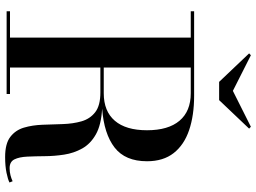

<svg xmlns="http://www.w3.org/2000/svg" viewBox="-148 -870 1023 768"><g transform="rotate(90 364.0 -485.5)"><path d="M343 -905 486.5 -977 494 -970 380 -850H307L193 -970L200.5 -977ZM24.5 -13.5H130V-736.5H24.5V-750H362.5Q441 -750 500 -730Q559 -710 591.8 -668.2Q624.5 -626.5 624.5 -561.5Q624.5 -474.5 569.8 -432Q515 -389.5 414 -382Q479 -378.5 517 -357Q555 -335.5 573.5 -302.2Q592 -269 598 -230Q604 -191 604.2 -152.8Q604.5 -114.5 606 -82.5Q607.5 -50.5 617 -31.2Q626.5 -12 652 -12Q667.5 -12 680.8 -15.5Q694 -19 704.5 -24L709.5 -11.5Q697.5 -5 670.5 0.5Q643.5 6 607.5 6Q554 6 527 -14.8Q500 -35.5 490 -69.2Q480 -103 478.5 -143.8Q477 -184.5 475.8 -225Q474.5 -265.5 464.8 -299.5Q455 -333.5 428.5 -354.2Q402 -375 349.5 -375H249.5V-13.5H355.5V0H24.5ZM352.5 -736.5H249.5V-388.5H352.5Q424.5 -388.5 462.5 -432.8Q500.5 -477 500.5 -561.5Q500.5 -646.5 462.5 -691.5Q424.5 -736.5 352.5 -736.5Z"/></g></svg>

Font: Bodoni* 16 Medium
Style: Regular
Weight: 500
Version: Version 2.2